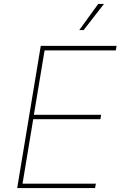

<svg xmlns="http://www.w3.org/2000/svg" viewBox="-20 -962 624 982"><path d="M67.9 0 188.5 -727.5H576.2L572.3 -704.1H208L153.3 -375H497.1L493.7 -352.5H149.9L95.2 -22.5H470.2L466.3 0ZM385.3 -808.1 482.4 -941.9H511.7L407.7 -808.1Z"/></svg>

Font: Inter Thin
Style: Italic
Weight: 250
Italic angle: -9.3988°
Designer: Rasmus Andersson
Foundry: rsms
Version: Version 4.001;git-66647c0bb